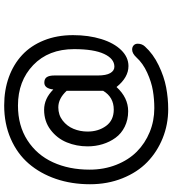

<svg xmlns="http://www.w3.org/2000/svg" viewBox="27 -838 824 918"><g transform="rotate(-90 439.0 -379.0)"><path d="M470.2 -536.1Q475.1 -579.1 502.9 -579.1Q521.5 -579.1 529.3 -567.1Q537.1 -555.2 537.1 -530.8V-324.2Q537.1 -283.2 548.6 -263.7Q560.1 -244.1 579.1 -244.1Q617.2 -244.1 640.1 -293.2Q663.1 -342.3 663.1 -437Q663.1 -559.1 586.9 -632.1Q510.7 -705.1 393.1 -705.1Q297.4 -705.1 227.3 -659.9Q157.2 -614.7 122.1 -537.8Q86.9 -460.9 86.9 -362.8Q86.9 -293.5 110.1 -234.9Q133.3 -176.3 173.1 -136.7Q212.9 -97.2 266.6 -75.2Q320.3 -53.2 380.9 -53.2Q424.3 -53.2 465.1 -60.1Q505.9 -66.9 550.5 -87.2Q595.2 -107.4 624 -139.2Q642.6 -159.2 661.1 -159.2Q673.3 -159.2 681.2 -151.9Q689 -144.5 689 -132.8Q689 -112.3 675.8 -98.1Q640.1 -58.6 585.9 -32.5Q531.7 -6.3 480.2 3.4Q428.7 13.2 376 13.2Q302.7 13.2 237.3 -13.2Q171.9 -39.6 123 -86.9Q74.2 -134.3 45.7 -205.3Q17.1 -276.4 17.1 -360.8Q17.1 -448.7 42.7 -523.7Q68.4 -598.6 115.7 -653.6Q163.1 -708.5 234.6 -739.7Q306.2 -771 394 -771Q467.3 -771 528.8 -748.8Q590.3 -726.6 635 -685.1Q679.7 -643.6 704.8 -581.3Q730 -519 730 -441.9Q730 -367.2 711.2 -306.6Q692.4 -246.1 658.4 -211.4Q624.5 -176.8 582 -176.8Q527.8 -176.8 481.9 -233.9Q431.2 -178.2 366.2 -178.2Q325.2 -178.2 292.2 -194.6Q259.3 -210.9 239.3 -238.5Q219.2 -266.1 208.7 -300.3Q198.2 -334.5 198.2 -372.1Q198.2 -425.3 217.3 -471.7Q236.3 -518.1 277.1 -549.1Q317.9 -580.1 373 -580.1Q426.3 -580.1 470.2 -536.1ZM463.9 -297.9V-472.2Q426.8 -512.2 384.8 -512.2Q348.6 -512.2 321.8 -491.5Q294.9 -470.7 282 -439.5Q269 -408.2 269 -372.1Q269 -320.8 295.9 -283.9Q322.8 -247.1 374 -247.1Q433.6 -247.1 463.9 -297.9Z"/></g></svg>

Font: BPreplay
Style: Regular
Weight: 400
Designer: Magenta/George Triantafyllakos
Foundry: Magenta/George Triantafyllakos
Version: Version 1.00